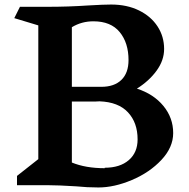

<svg xmlns="http://www.w3.org/2000/svg" viewBox="-20 -816 832 847"><path d="M744 -229Q744 -166 692 -110.5Q640 -55 562 -22Q484 11 414 11Q364 11 316 6Q236 1 192 1H55V-40L149 -114V-704L43 -736L68 -786H191Q282 -786 370 -792Q438 -796 470 -796Q540 -796 593 -770Q646 -744 675 -699.5Q704 -655 704 -600Q704 -550 671 -504.5Q638 -459 584 -425Q658 -401 701 -348.5Q744 -296 744 -229ZM392 -722Q340 -722 297 -696V-433H427Q484 -433 515.5 -463.5Q547 -494 547 -551Q547 -627 508 -674.5Q469 -722 392 -722ZM587 -201Q587 -275 544.5 -320.5Q502 -366 419 -369Q412 -368 399 -368H297V-99Q358 -74 442 -74V-76Q509 -76 548 -109.5Q587 -143 587 -201Z"/></svg>

Font: Inknut Antiqua SemiBold
Style: Regular
Weight: 600
Designer: Claus Eggers Sørensen
Foundry: Claus Eggers Sørensen
Version: Version 1.003; ttfautohint (v1.8.2) -l 8 -r 50 -G 200 -x 14 